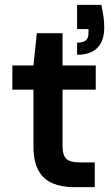

<svg xmlns="http://www.w3.org/2000/svg" viewBox="-20 -772 459 792"><path d="M285 0Q234 0 196.5 -16Q159 -32 138.5 -69Q118 -106 118 -169V-402H31V-502H118L132 -635H238V-502H375V-402H238V-169Q238 -131 254 -116.5Q270 -102 310 -102H371V0ZM298 -546V-596Q323 -596 334 -605.5Q345 -615 345 -634V-652H298V-752H398Q404 -724 407 -702.5Q410 -681 410 -658Q410 -603 381.5 -574.5Q353 -546 298 -546Z"/></svg>

Font: DM Sans 16pt SemiBold
Style: Regular
Weight: 600
Version: Version 4.004;gftools[0.9.30]